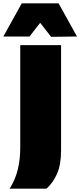

<svg xmlns="http://www.w3.org/2000/svg" viewBox="-69 -985 484 1157"><path d="M-11 152Q24.5 95.5 38.8 34Q53 -27.5 53 -91V-713H299V-79Q299 6.5 275 61.5Q251 116.5 211 152ZM239 -763Q223 -784 206.2 -805Q189.5 -826 173 -847.5Q156.5 -826.5 140.5 -805.8Q124.5 -785 109 -765H-49Q-21.5 -814 6.2 -864Q34 -914 62 -965H284Q312 -914 340 -864Q368 -814 395 -765Z"/></svg>

Font: Commissioner Black
Style: Regular
Weight: 900
Designer: Kostas Bartsokas
Foundry: Kostas Bartsokas
Version: Version 1.000; ttfautohint (v1.8.3)